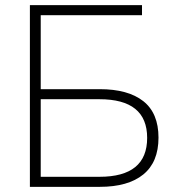

<svg xmlns="http://www.w3.org/2000/svg" viewBox="-20 -725 689 745"><path d="M96 0V-705H531V-666H138V-379H367Q477 -379 536 -332.5Q595 -286 595 -191Q595 -96 536 -48Q477 0 367 0ZM138 -39H366Q551 -39 551 -190Q551 -340 366 -340H138Z"/></svg>

Font: Nunito Sans ExtraLight
Style: Regular
Weight: 200
Designer: Vernon Adams
Foundry: Vernon Adams
Version: Version 3.006; ttfautohint (v1.8.3)